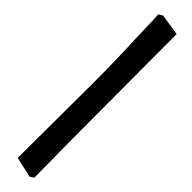

<svg xmlns="http://www.w3.org/2000/svg" viewBox="12 -104 433 433"><g transform="rotate(-45 229.0 112.5)"><path d="M100 143Q51 144 0 144L-6 135L5 86L244 87Q315 87 381 84Q458 82 458 81L464 91L456 142Z"/></g></svg>

Font: Sahitya
Style: Regular
Weight: 400
Designer: Juan Pablo del Peral
Foundry: Juan Pablo del Peral (http://www.huertatipografica.com)
Version: Version 1.001;PS 001.000;hotconv 1.0.70;makeotf.lib2.5.58329